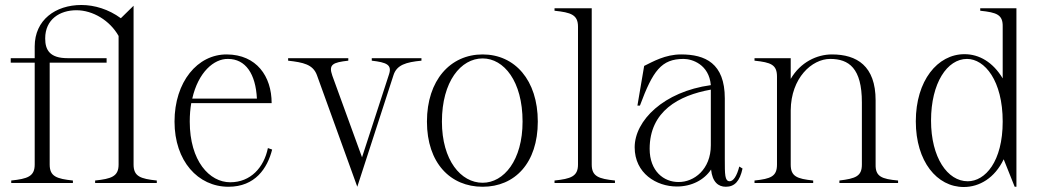

<svg xmlns="http://www.w3.org/2000/svg" viewBox="-20 -733 4181 769"><path d="M25 -10V0H272V-10C207 -17 179 -26 179 -74V-482H407V-500H251C179 -500 161 -533 161 -579C161 -656 220 -692 286 -692C352 -692 420 -651 455 -589V-74C455 -26 426 -17 361 -10V0H608V-10C543 -17 515 -26 515 -74V-710L464 -660C415 -696 358 -713 306 -713C202 -713 119 -653 119 -547V-500H23V-482H119V-74C119 -26 90 -17 25 -10Z M895 15C1002 15 1051 -59 1070 -134L1053 -140C1037 -62 984 -3 902 -3C819 -3 740 -88 740 -246C740 -273 742 -297 746 -320H1068C1068 -428 1007 -514 889 -515C771 -516 679 -405 679 -246C679 -88 773 15 895 15ZM750 -338C774 -444 837 -498 893 -497C964 -497 1004 -437 1009 -338Z M1668 -490V-500H1469V-490C1528 -483 1551 -474 1538 -435L1430 -103L1311 -430C1295 -475 1313 -483 1375 -490V-500H1134V-490C1195 -483 1233 -475 1249 -433L1411 15L1556 -432C1569 -473 1606 -484 1668 -490Z M1913 15C2042 15 2134 -80 2134 -246C2134 -412 2042 -515 1913 -515C1784 -515 1690 -412 1690 -246C1690 -80 1784 15 1913 15ZM1913 -1C1826 -1 1750 -91 1750 -246C1750 -407 1826 -499 1913 -499C1998 -499 2073 -408 2073 -246C2073 -91 1998 -1 1913 -1Z M2201 -10V0H2443V-10C2378 -17 2350 -26 2350 -74V-700H2201V-690C2267 -683 2295 -674 2295 -626V-74C2295 -26 2266 -17 2201 -10Z M2691 14C2750 14 2800 -12 2828 -54C2833 -4 2857 15 2887 15C2922 15 2943 -7 2954 -58L2941 -66C2931 -27 2917 -7 2902 -7C2883 -8 2883 -33 2883 -97V-339C2883 -480 2804 -515 2708 -515C2644 -515 2595 -486 2560 -469L2533 -310H2543C2595 -450 2629 -497 2718 -497C2752 -497 2820 -475 2827 -392C2638 -366 2522 -250 2522 -143C2522 -39 2609 14 2691 14ZM2697 -4C2639 -4 2582 -47 2582 -137C2582 -287 2698 -351 2827 -374V-319V-151C2827 -55 2760 -3 2697 -4Z M3487 -74V-331C3487 -469 3412 -515 3312 -515C3252 -515 3186 -484 3147 -417V-500H3002V-490C3068 -483 3092 -474 3092 -426V-74C3092 -26 3067 -17 3002 -10V0H3237V-10C3172 -17 3147 -26 3147 -74V-291C3148 -421 3232 -497 3305 -497C3380 -497 3432 -460 3432 -323V-74C3432 -27 3407 -18 3342 -10V0H3577V-10C3511 -16 3486 -26 3487 -74Z M3840 16C3903 16 3964 -20 4000 -95L4044 15H4051V-700H3906V-690C3973 -683 3997 -674 3996 -626V-419C3957 -484 3902 -516 3843 -516C3735 -516 3648 -410 3648 -247C3648 -86 3733 16 3840 16ZM3856 -7C3775 -7 3709 -102 3709 -250C3709 -401 3774 -497 3853 -497C3924 -497 3996 -410 3996 -246C3996 -86 3926 -7 3856 -7Z"/></svg>

Font: Sprat Condensed Light
Style: Regular
Weight: 300
Width: 3
Designer: Ethan Nakache
Foundry: Collletttivo
Version: Version 2.000;Glyphs 3.2 (3217)